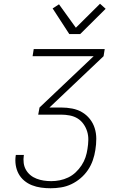

<svg xmlns="http://www.w3.org/2000/svg" viewBox="-20 -997 640 1025"><path d="M250 8Q224 8 199 4.5Q174 1 151 -8Q128 -17 109.5 -32.5Q91 -48 79.5 -69Q68 -90 64 -115.5Q60 -141 64 -167L65 -170H108L107 -167Q104 -147 106.5 -127Q109 -107 118.5 -90.5Q128 -74 142.5 -62Q157 -50 175.5 -43Q194 -36 213.5 -33Q233 -30 254 -30Q276 -30 299 -34.5Q322 -39 344 -49.5Q366 -60 384 -77Q402 -94 415.5 -114.5Q429 -135 436.5 -157.5Q444 -180 447 -202Q451 -226 451.5 -249.5Q452 -273 445.5 -294.5Q439 -316 426 -334.5Q413 -353 394.5 -364.5Q376 -376 353 -380.5Q330 -385 306 -385H184L191 -423L480 -697H154L160 -735H539L533 -697L244 -423H307Q337 -423 365.5 -417.5Q394 -412 418 -398Q442 -384 459.5 -362Q477 -340 485.5 -313Q494 -286 494 -256Q494 -226 489 -196Q485 -169 475.5 -141.5Q466 -114 449.5 -89.5Q433 -65 410 -45.5Q387 -26 360.5 -13.5Q334 -1 305.5 3.5Q277 8 250 8ZM350 -815 261 -952 295 -974 385 -849 514 -977 544 -950 408 -815Z"/></svg>

Font: Iosevka Aile Extralight
Style: Italic
Weight: 200
Italic angle: -9°
Designer: Belleve Invis
Foundry: Belleve Invis
Version: Version 31.1.0; ttfautohint (v1.8.4)